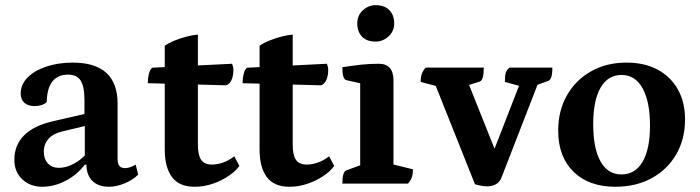

<svg xmlns="http://www.w3.org/2000/svg" viewBox="-20 -701 2671 733"><path d="M141.5 12Q95.4 12 65.1 -16.4Q34.8 -44.8 34.8 -90.8Q34.8 -147.4 72.2 -184.5Q109.6 -221.6 182.6 -238.2L314.9 -268.6L302.4 -253.5V-319.5Q302.4 -371.2 287.8 -393.7Q273.2 -416.1 240.1 -416.1Q200.9 -416.1 180.1 -390.2Q159.4 -364.3 158.5 -311.8Q152.2 -304.6 139.3 -300.2Q126.5 -295.9 112.1 -295.9Q87 -295.9 72.9 -308.8Q58.9 -321.7 58.9 -343.7Q58.9 -378 84.8 -404.6Q110.7 -431.2 156.2 -446.6Q201.7 -462 258 -462Q342.8 -462 385.8 -423Q428.9 -383.9 428.9 -305.2V-94.1Q428.9 -76.2 435.6 -67.6Q442.4 -59.1 457.7 -59.1Q467.8 -59.1 479.2 -63.5Q490.7 -67.9 497.9 -72.7L507.6 -34.4Q486.7 -13.6 455.4 -0.8Q424.1 12 396.1 12Q355.6 12 332.8 -10.3Q310.1 -32.6 310.1 -72.4H303.8Q273.6 -33.1 229.9 -10.5Q186.2 12 141.5 12ZM204.8 -60.2Q233.1 -60.2 263.6 -76.9Q294.2 -93.5 314.4 -120.1L303.8 -94.6V-226.1L319.5 -223.6L218.2 -199.3Q183.7 -191.6 165.5 -171.4Q147.3 -151.2 147.3 -121.8Q147.3 -94 162.9 -77.1Q178.5 -60.2 204.8 -60.2Z M722.5 12Q664.1 12 636.5 -25.2Q609 -62.4 609 -129.7V-526.2Q622.9 -536.4 644.1 -545.2Q665.3 -553.9 689.3 -560.5Q713.4 -567.1 735.5 -569V-148.5Q735.5 -109.9 747.6 -91.3Q759.8 -72.7 789.7 -72.7Q808.7 -72.7 830.9 -80.2Q853.1 -87.7 874.5 -104.3L893.9 -67.6Q880.8 -48.6 854.1 -30.2Q827.5 -11.7 793.3 0.1Q759.2 12 722.5 12ZM843 -375.3 544.1 -383.4Q544.1 -402.4 548.5 -419.5Q552.9 -436.6 561.3 -442.5L866.1 -457.6Q868.5 -451.7 869.7 -445.9Q871 -440 871 -433.6Q871 -411.3 863.8 -395.4Q856.7 -379.5 843 -375.3Z M1084.5 12Q1026.1 12 998.5 -25.2Q971 -62.4 971 -129.7V-526.2Q984.9 -536.4 1006.1 -545.2Q1027.3 -553.9 1051.3 -560.5Q1075.4 -567.1 1097.5 -569V-148.5Q1097.5 -109.9 1109.6 -91.3Q1121.8 -72.7 1151.7 -72.7Q1170.7 -72.7 1192.9 -80.2Q1215.1 -87.7 1236.5 -104.3L1255.9 -67.6Q1242.8 -48.6 1216.1 -30.2Q1189.5 -11.7 1155.3 0.1Q1121.2 12 1084.5 12ZM1205 -375.3 906.1 -383.4Q906.1 -402.4 910.5 -419.5Q914.9 -436.6 923.3 -442.5L1228.1 -457.6Q1230.5 -451.7 1231.7 -445.9Q1233 -440 1233 -433.6Q1233 -411.3 1225.8 -395.4Q1218.7 -379.5 1205 -375.3Z M1287 0Q1287 -46 1303 -50.9L1366.1 -73.9L1355.1 -58.6V-395.4L1367.1 -380.4L1302.4 -395Q1287 -398.4 1287 -444.5Q1325.5 -450.4 1357.9 -454Q1390.3 -457.6 1425.8 -457.6Q1482.2 -457.6 1482.2 -393.8V-61.9L1470.2 -75.8L1556.5 -54.6Q1556.5 -36.4 1552.5 -24.6Q1548.6 -12.9 1537.6 0ZM1413.8 -542.2Q1379.9 -542.2 1361.9 -561.3Q1343.9 -580.4 1343.9 -611.5Q1343.9 -642.2 1365.3 -661.7Q1386.7 -681.3 1413.8 -681.3Q1448.1 -681.3 1466.6 -662.1Q1485 -643 1485 -611.5Q1485 -581.8 1463.3 -562Q1441.7 -542.2 1413.8 -542.2Z M1839.4 10.4Q1828.4 10.4 1815.1 7.7Q1801.8 5 1793.2 2.2L1638.9 -384.8L1661.5 -368.2L1586 -388.4Q1586 -407 1590.2 -418.8Q1594.5 -430.6 1604.9 -443H1827Q1827 -394.2 1811 -389.3L1749.2 -370.1L1765.3 -390.7L1885.1 -90.3H1851.3L1967.1 -387.9L1973.9 -370L1907.5 -388.4Q1907.5 -413.2 1911.3 -424.3Q1915 -435.4 1925.5 -443H2088.7Q2088.7 -418.8 2084.7 -406.9Q2080.7 -395 2072.7 -392.1L2015.7 -371.4L2037.3 -390.8L1894.8 -23.8Q1881.8 10.4 1839.4 10.4Z M2329.6 12Q2227.6 12 2169.3 -45.5Q2111 -103.1 2111 -202.4Q2111 -278.3 2144.3 -336.8Q2177.6 -395.4 2236.4 -428.7Q2295.3 -462 2372.1 -462Q2440.4 -462 2490.4 -435.3Q2540.3 -408.5 2567.8 -359.9Q2595.3 -311.2 2595.3 -244.8Q2595.3 -169.7 2561.6 -111.7Q2527.9 -53.6 2467.9 -20.8Q2407.9 12 2329.6 12ZM2352.6 -35.1Q2405.2 -35.1 2433.4 -83.7Q2461.5 -132.3 2461.5 -220.7Q2461.5 -312.7 2433.4 -363.8Q2405.3 -414.9 2352.9 -414.9Q2301.2 -414.9 2272.9 -366.4Q2244.7 -317.8 2244.7 -227.4Q2244.7 -134.5 2272.5 -84.8Q2300.2 -35.1 2352.6 -35.1Z"/></svg>

Font: Pitagon Serif
Style: Regular
Weight: 400
Designer: Travis Tran
Foundry: Pitagon
Version: Version 1.000;gftools[0.9.26]